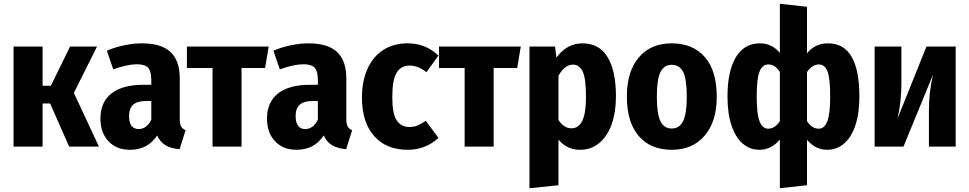

<svg xmlns="http://www.w3.org/2000/svg" viewBox="-20 -778 5144 1019"><path d="M372 -285 505 0H347L246 -229H206V0H52V-531H206V-323H250L352 -531H495Z M965 -87 933 14Q888 10 859 -7Q830 -24 814 -59Q764 17 670 17Q598 17 555.5 -28.5Q513 -74 513 -149Q513 -236 571.5 -282Q630 -328 741 -328H783V-353Q783 -400 766 -418.5Q749 -437 706 -437Q657 -437 581 -410L547 -509Q592 -528 641 -538Q690 -548 733 -548Q836 -548 885 -502Q934 -456 934 -362V-147Q934 -120 941 -107Q948 -94 965 -87ZM783 -143V-242H755Q709 -242 687 -222.5Q665 -203 665 -162Q665 -128 678 -110.5Q691 -93 716 -93Q737 -93 754.5 -106Q772 -119 783 -143Z M1387 -417H1262V0H1108V-417H972V-531H1406Z M1849 -87 1817 14Q1772 10 1743 -7Q1714 -24 1698 -59Q1648 17 1554 17Q1482 17 1439.5 -28.5Q1397 -74 1397 -149Q1397 -236 1455.5 -282Q1514 -328 1625 -328H1667V-353Q1667 -400 1650 -418.5Q1633 -437 1590 -437Q1541 -437 1465 -410L1431 -509Q1476 -528 1525 -538Q1574 -548 1617 -548Q1720 -548 1769 -502Q1818 -456 1818 -362V-147Q1818 -120 1825 -107Q1832 -94 1849 -87ZM1667 -143V-242H1639Q1593 -242 1571 -222.5Q1549 -203 1549 -162Q1549 -128 1562 -110.5Q1575 -93 1600 -93Q1621 -93 1638.5 -106Q1656 -119 1667 -143Z M2307 -483 2243 -395Q2199 -430 2154 -430Q2108 -430 2085 -392Q2062 -354 2062 -262Q2062 -174 2085.5 -139Q2109 -104 2153 -104Q2176 -104 2195 -111.5Q2214 -119 2240 -137L2307 -46Q2238 17 2144 17Q2030 17 1965.5 -56Q1901 -129 1901 -261Q1901 -348 1930.5 -413Q1960 -478 2014.5 -513Q2069 -548 2142 -548Q2192 -548 2232 -532Q2272 -516 2307 -483Z M2725 -417H2600V0H2446V-417H2310V-531H2744Z M3249 -267Q3249 -182 3226 -118Q3203 -54 3160 -18.5Q3117 17 3059 17Q2989 17 2944 -37V205L2790 221V-531H2926L2933 -472Q2988 -548 3072 -548Q3160 -548 3204.5 -475Q3249 -402 3249 -267ZM3090 -265Q3090 -362 3072.5 -398.5Q3055 -435 3021 -435Q2977 -435 2944 -376V-141Q2973 -97 3013 -97Q3050 -97 3070 -136Q3090 -175 3090 -265Z M3784 -265Q3784 -133 3720 -58Q3656 17 3545 17Q3433 17 3370 -56Q3307 -129 3307 -266Q3307 -399 3370.5 -473.5Q3434 -548 3545 -548Q3657 -548 3720.5 -475.5Q3784 -403 3784 -265ZM3466 -266Q3466 -174 3485 -135Q3504 -96 3545 -96Q3586 -96 3605.5 -135.5Q3625 -175 3625 -265Q3625 -357 3606 -395.5Q3587 -434 3545 -434Q3504 -434 3485 -395Q3466 -356 3466 -266Z M4541 -265Q4541 -177 4520 -113.5Q4499 -50 4460 -16.5Q4421 17 4370 17Q4308 17 4263 -36V205L4119 221V-37Q4073 17 4010 17Q3959 17 3921 -16.5Q3883 -50 3862 -113.5Q3841 -177 3841 -265Q3841 -401 3885.5 -474.5Q3930 -548 4013 -548Q4077 -548 4119 -497V-758L4263 -742V-495Q4305 -548 4375 -548Q4541 -548 4541 -265ZM4119 -135V-396Q4105 -417 4090.5 -426.5Q4076 -436 4058 -436Q4026 -436 4011 -398Q3996 -360 3996 -265Q3996 -172 4011.5 -133.5Q4027 -95 4057 -95Q4093 -95 4119 -135ZM4386 -265Q4386 -361 4372 -398.5Q4358 -436 4326 -436Q4291 -436 4263 -396V-135Q4289 -95 4325 -95Q4355 -95 4370.5 -133.5Q4386 -172 4386 -265Z M5052 0H4910V-190Q4910 -292 4932 -382L4775 0H4622V-531H4764V-339Q4764 -234 4743 -148L4897 -531H5052Z"/></svg>

Font: Fira Sans Condensed
Style: Bold
Weight: 700
Width: 3
Designer: bBox Type GmbH & Carrois Corporate GbR & Edenspiekermann AG
Foundry: bBox Type GmbH & Carrois Corporate GbR & Edenspiekermann AG
Version: Version 4.301